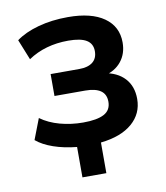

<svg xmlns="http://www.w3.org/2000/svg" viewBox="-74 -566 656 759"><g transform="rotate(-10 253.5 -187.0)"><path d="M196 130V8Q145 3 103 -11.5Q61 -26 35 -48L67 -131Q100 -107 144.5 -95Q189 -83 237 -83Q293 -83 321 -98Q349 -113 349 -147Q349 -177 328 -191.5Q307 -206 266 -206H143V-294H258Q293 -294 312 -309Q331 -324 331 -353Q331 -383 307.5 -397.5Q284 -412 234 -412Q188 -412 147.5 -400.5Q107 -389 73 -366L40 -448Q75 -474 129.5 -489Q184 -504 249 -504Q343 -504 394 -468Q445 -432 445 -368Q445 -323 420 -292Q395 -261 351 -251L350 -261Q404 -253 433.5 -221Q463 -189 463 -138Q463 -79 418.5 -40.5Q374 -2 292 7V130Z"/></g></svg>

Font: Nunito Sans 10pt SemiCondensed
Style: Bold
Weight: 700
Width: 4
Designer: Vernon Adams
Foundry: Vernon Adams
Version: Version 3.101;gftools[0.9.27]